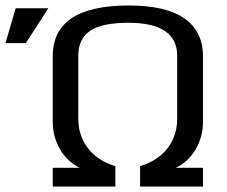

<svg xmlns="http://www.w3.org/2000/svg" viewBox="-126 -679 825 699"><path d="M0 0ZM66 -68H164Q118 -91 92 -136.5Q66 -182 66 -236V-474Q66 -659 342 -659Q479 -659 546 -611.5Q613 -564 613 -474V-236Q613 -182 587 -136.5Q561 -91 514 -68H613V0H384V-74Q449 -94 484 -139.5Q519 -185 519 -247V-476Q519 -596 342 -596Q244 -596 201.5 -566.5Q159 -537 159 -476V-247Q159 -185 194 -139.5Q229 -94 294 -74V0H66ZM-69 -649H50L-32 -522H-106Z"/></svg>

Font: Play
Style: Regular
Weight: 400
Designer: Jonas Hecksher (Cyrillic expansion: Cyreal)
Foundry: Jonas Hecksher, Playtype, e-types AS
Version: Version 2.101; ttfautohint (v1.5.65-e2d9)